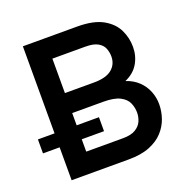

<svg xmlns="http://www.w3.org/2000/svg" viewBox="-125 -821 932 943"><g transform="rotate(-20 341.5 -350.0)"><path d="M5 -172V-245H324V-172ZM92 0V-700H376Q460.5 -700 509.2 -672.8Q558 -645.5 578.8 -602.8Q599.5 -560 599.5 -513Q599.5 -465.5 576.8 -426.8Q554 -388 507 -367.5Q546 -354.5 572 -329.5Q598 -304.5 611 -272Q624 -239.5 624 -204.5Q624 -168 611.8 -131.8Q599.5 -95.5 572.5 -65.8Q545.5 -36 500.8 -18Q456 0 391 0ZM207.5 -107.5H399.5Q442 -107.5 465.8 -122Q489.5 -136.5 498.8 -158.2Q508 -180 508 -202.5Q508 -229.5 497 -254Q486 -278.5 456 -293.8Q426 -309 369.5 -309H207.5ZM207.5 -413.5H360Q422.5 -413.5 453 -438.5Q483.5 -463.5 483.5 -505Q483.5 -526 475.8 -546.5Q468 -567 445.5 -580.2Q423 -593.5 379.5 -593.5H207.5Z"/></g></svg>

Font: Overpass SemiBold
Style: Regular
Weight: 600
Designer: Delve Withrington, Dave Bailey, Thomas Jockin
Foundry: Delve Fonts LLC
Version: Version 4.000